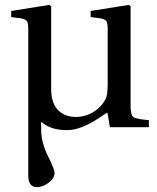

<svg xmlns="http://www.w3.org/2000/svg" viewBox="-20 -522 646 788"><path d="M26 -452V-477L183 -502L190 -496V-156Q190 -100 217.5 -71Q245 -42 291 -42Q330 -42 363.5 -62.5Q397 -83 414 -117Q422 -133 422 -177V-402Q422 -428 416 -436Q410 -444 390 -447L352 -452V-477L509 -502L516 -496V-87Q516 -50 527.5 -41.5Q539 -33 591 -29V0H431L421 -60Q416 -58 385 -37Q354 -16 320.5 -2Q287 12 254 12Q188 12 151 -21H149V12Q149 63 178 121Q204 173 204 187Q204 210 179.5 228Q155 246 132 246Q96 246 96 199V-402Q96 -428 90 -436Q84 -444 64 -447Z"/></svg>

Font: Heuristica
Style: Regular
Weight: 400
Version: Version 1.0.1 ; ttfautohint (v1.4.1)